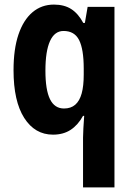

<svg xmlns="http://www.w3.org/2000/svg" viewBox="-20 -577 579 837"><path d="M342 23Q342 6 343.5 -18Q345 -42 347 -72H342Q320 -32 288 -11Q256 10 211 10Q132 10 85.5 -63Q39 -136 39 -271Q39 -363 60.5 -426.5Q82 -490 121.5 -523.5Q161 -557 215 -557Q260 -557 290.5 -537.5Q321 -518 343 -477H350L362 -547H479V240H342ZM259 -104Q289 -104 308 -120.5Q327 -137 336 -169.5Q345 -202 345 -252V-278Q345 -362 325 -402Q305 -442 257 -442Q218 -442 198 -398Q178 -354 178 -269Q178 -185 198 -144.5Q218 -104 259 -104Z"/></svg>

Font: Noto Sans Khmer Condensed
Style: Bold
Weight: 700
Width: 3
Designer: Danh Hong and the Monotype Design Team
Foundry: Monotype Imaging Inc.
Version: Version 2.004